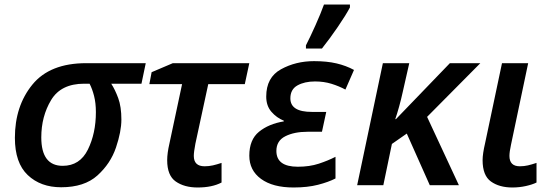

<svg xmlns="http://www.w3.org/2000/svg" viewBox="-20 -821 2448 851"><path d="M251 9Q354 9 412 -43.5Q470 -96 494 -167Q518 -238 518 -291Q518 -348 504 -386Q490 -424 473 -450H607L626 -541H362Q201 -541 123.5 -446Q46 -351 46 -210Q46 -99 103 -45Q160 9 251 9ZM258 -86Q163 -86 163 -212Q163 -305 206.5 -377.5Q250 -450 353 -450H377Q389 -427 397 -395.5Q405 -364 405 -324Q405 -230 369.5 -158Q334 -86 258 -86Z M856 10Q920 10 962 -12V-99Q941 -92 923.5 -88Q906 -84 887 -84Q839 -84 839 -130Q839 -147 846 -184L903 -448H1065L1085 -541H746L652 -501L642 -448H787L731 -185Q721 -142 721 -111Q721 -43 759 -16.5Q797 10 856 10Z M1281 10Q1343 10 1389.5 -2Q1436 -14 1467 -30V-126Q1434 -109 1393 -95.5Q1352 -82 1300 -82Q1205 -82 1205 -152Q1205 -197 1244.5 -217Q1284 -237 1343 -237H1407L1426 -325H1362Q1267 -325 1267 -385Q1267 -425 1298.5 -442.5Q1330 -460 1376 -460Q1416 -460 1449.5 -449.5Q1483 -439 1511 -424L1549 -511Q1514 -530 1471.5 -540Q1429 -550 1372 -550Q1291 -550 1225.5 -514Q1160 -478 1160 -393Q1160 -352 1183 -325.5Q1206 -299 1238 -286V-283Q1171 -272 1128 -237Q1085 -202 1085 -131Q1085 -66 1137 -28Q1189 10 1281 10ZM1336 -606H1407Q1442 -650 1477.5 -702Q1513 -754 1531 -788V-801H1416Q1402 -762 1378.5 -709.5Q1355 -657 1336 -620Z M1563 0H1679L1717 -183L1783 -229L1885 0H2014L1873 -303L2109 -541H1974L1735 -293H1732Q1740 -316 1749 -348.5Q1758 -381 1765 -413L1794 -541H1677Z M2251 10Q2282 10 2311 3.5Q2340 -3 2358 -12V-99Q2337 -92 2320 -88Q2303 -84 2284 -84Q2238 -84 2238 -130Q2238 -148 2245 -180L2321 -541H2205L2130 -186Q2119 -139 2119 -111Q2119 -43 2156 -16.5Q2193 10 2251 10Z"/></svg>

Font: Noto Sans UI Medium
Style: Italic
Weight: 500
Italic angle: -12°
Designer: Monotype Design Team
Foundry: Monotype Imaging Inc.
Version: Version 1.901